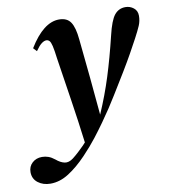

<svg xmlns="http://www.w3.org/2000/svg" viewBox="-147 -568 771 870"><g transform="rotate(-10 238.5 -133.5)"><path d="M16 231Q-18 231 -41.5 213Q-65 195 -65 164Q-65 138 -47 121.5Q-29 105 -2 105Q13 105 27 110Q41 115 56 127Q76 144 95 148Q114 152 135 136Q149 125 162 113Q175 101 189 87Q195 81 201 74Q188 -29 173.5 -123Q159 -217 143 -322Q138 -362 133.5 -381Q129 -400 123 -406Q117 -412 109 -412Q99 -412 87 -403Q75 -394 59 -371L44 -387Q110 -495 182 -495Q219 -495 235.5 -470Q252 -445 257 -390Q267 -295 275 -211Q283 -127 291 -38Q327 -121 352.5 -202Q378 -283 402 -382Q418 -450 437.5 -474Q457 -498 488 -498Q509 -498 525.5 -485Q542 -472 542 -449Q542 -425 533 -404Q524 -383 507 -351Q491 -321 472 -287Q453 -253 427 -210Q399 -165 367.5 -113Q336 -61 294 -2Q272 29 246.5 62Q221 95 184 134Q142 178 100.5 204.5Q59 231 16 231Z"/></g></svg>

Font: DM Serif Text
Style: Italic
Weight: 400
Italic angle: -12°
Designer: Colophon Foundry, Frank Grießhammer
Foundry: Colophon Foundry
Version: Version 5.100; ttfautohint (v1.8.2)